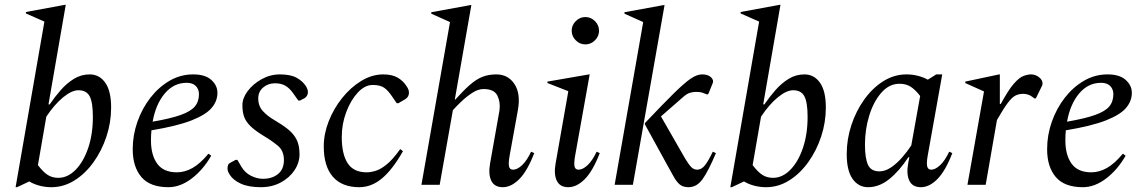

<svg xmlns="http://www.w3.org/2000/svg" viewBox="-20 -770 4776 800"><path d="M194 10Q168 10 144 3.5Q120 -3 102 -14L51 10H45L165 -680L88 -714V-720L251 -750H254L182 -335H187Q208 -366 233 -394.5Q258 -423 288 -441.5Q318 -460 354 -460Q394 -460 418.5 -425.5Q443 -391 443 -322Q443 -260 423.5 -201Q404 -142 369.5 -94Q335 -46 290 -18Q245 10 194 10ZM307 -394Q279 -394 243 -364.5Q207 -335 173 -284L138 -82Q160 -53 179 -41Q198 -29 223 -29Q262 -29 295 -62.5Q328 -96 347.5 -153.5Q367 -211 367 -283Q367 -344 353.5 -369Q340 -394 307 -394Z M682 10Q605 10 569 -32.5Q533 -75 533 -148Q533 -207 552.5 -262.5Q572 -318 606.5 -362.5Q641 -407 686.5 -433.5Q732 -460 785 -460Q835 -460 860.5 -437Q886 -414 886 -383Q886 -349 862 -320.5Q838 -292 778.5 -268.5Q719 -245 611 -227Q609 -207 609 -185Q609 -124 635 -88Q661 -52 717 -52Q750 -52 782 -70Q814 -88 848 -129H850L860 -121Q826 -62 778.5 -26Q731 10 682 10ZM758 -425Q704 -425 666.5 -380.5Q629 -336 616 -263Q691 -276 733 -291Q775 -306 792 -326.5Q809 -347 809 -378Q809 -398 796 -411.5Q783 -425 758 -425Z M1067 10Q1016 10 984 -4.5Q952 -19 938 -41Q932 -50 930 -56Q928 -62 928 -69Q928 -75 930 -81.5Q932 -88 940 -92L962 -104H969L986 -75Q1001 -50 1026 -37.5Q1051 -25 1076 -25Q1114 -25 1138.5 -45Q1163 -65 1163 -103Q1163 -142 1137.5 -163Q1112 -184 1080 -203Q1042 -226 1023 -245Q1004 -264 997 -284Q990 -304 990 -332Q990 -361 1012 -390.5Q1034 -420 1070 -440Q1106 -460 1146 -460Q1190 -460 1215 -446.5Q1240 -433 1254 -412Q1263 -398 1263 -386Q1263 -379 1259.5 -372Q1256 -365 1249 -361L1230 -351H1223L1201 -382Q1187 -402 1169.5 -412.5Q1152 -423 1126 -423Q1097 -423 1076.5 -405.5Q1056 -388 1056 -360Q1056 -328 1075.5 -307Q1095 -286 1121 -271Q1157 -250 1180.5 -231Q1204 -212 1216 -188Q1228 -164 1228 -127Q1228 -92 1207 -60.5Q1186 -29 1149.5 -9.5Q1113 10 1067 10Z M1477 10Q1405 10 1367 -33.5Q1329 -77 1329 -160Q1329 -212 1349.5 -264.5Q1370 -317 1405.5 -361.5Q1441 -406 1485.5 -433Q1530 -460 1577 -460Q1614 -460 1637 -446.5Q1660 -433 1674 -411Q1680 -402 1682 -396Q1684 -390 1684 -383Q1684 -376 1680.5 -369Q1677 -362 1669 -357L1640 -340H1633L1613 -369Q1597 -393 1580.5 -404.5Q1564 -416 1533 -416Q1500 -416 1470.5 -384Q1441 -352 1422.5 -302.5Q1404 -253 1404 -199Q1404 -128 1428.5 -90Q1453 -52 1508 -52Q1525 -52 1546 -58.5Q1567 -65 1592 -85.5Q1617 -106 1647 -148H1649L1659 -140Q1616 -64 1572 -27Q1528 10 1477 10Z M1812 0H1736L1855 -678L1777 -713V-719L1941 -749H1944L1875 -355H1877Q1912 -394 1938.5 -417Q1965 -440 1990.5 -450Q2016 -460 2048 -460Q2097 -460 2123.5 -420Q2150 -380 2138 -312L2103 -119Q2098 -89 2101 -76Q2104 -63 2118 -63Q2135 -63 2155 -81.5Q2175 -100 2193 -138L2206 -132Q2177 -57 2143.5 -23.5Q2110 10 2075 10Q2040 10 2027 -17Q2014 -44 2022 -89L2061 -309Q2066 -344 2052.5 -371.5Q2039 -399 1995 -399Q1973 -399 1950 -384.5Q1927 -370 1905 -349.5Q1883 -329 1867 -311Z M2419 -585Q2396 -585 2379 -602Q2362 -619 2362 -642Q2362 -665 2379 -682Q2396 -699 2419 -699Q2442 -699 2459 -682Q2476 -665 2476 -642Q2476 -619 2459 -602Q2442 -585 2419 -585ZM2348 10Q2313 10 2300 -17Q2287 -44 2295 -89L2348 -390L2261 -424V-430L2434 -460H2437L2376 -119Q2371 -89 2374 -76Q2377 -63 2391 -63Q2408 -63 2428 -81.5Q2448 -100 2466 -138L2479 -132Q2450 -57 2416.5 -23.5Q2383 10 2348 10Z M2541 0 2660 -678 2582 -713V-719L2746 -749H2749L2617 0ZM2849 10Q2825 10 2811.5 -2Q2798 -14 2787 -34Q2776 -54 2762 -79L2667 -252V-257Q2740 -334 2784.5 -378Q2829 -422 2856 -441Q2883 -460 2905 -460Q2917 -460 2925.5 -457.5Q2934 -455 2939 -451Q2946 -446 2949.5 -438.5Q2953 -431 2949 -422L2932 -380L2927 -376L2909 -383Q2904 -385 2897.5 -386Q2891 -387 2877 -387Q2868 -387 2855.5 -383.5Q2843 -380 2829 -368L2734 -285L2835 -109Q2850 -84 2860.5 -73.5Q2871 -63 2885 -63Q2903 -63 2917.5 -81.5Q2932 -100 2950 -138L2963 -132Q2931 -56 2907 -23Q2883 10 2849 10Z M3172 10Q3146 10 3122 3.5Q3098 -3 3080 -14L3029 10H3023L3143 -680L3066 -714V-720L3229 -750H3232L3160 -335H3165Q3186 -366 3211 -394.5Q3236 -423 3266 -441.5Q3296 -460 3332 -460Q3372 -460 3396.5 -425.5Q3421 -391 3421 -322Q3421 -260 3401.5 -201Q3382 -142 3347.5 -94Q3313 -46 3268 -18Q3223 10 3172 10ZM3285 -394Q3257 -394 3221 -364.5Q3185 -335 3151 -284L3116 -82Q3138 -53 3157 -41Q3176 -29 3201 -29Q3240 -29 3273 -62.5Q3306 -96 3325.5 -153.5Q3345 -211 3345 -283Q3345 -344 3331.5 -369Q3318 -394 3285 -394Z M3597 10Q3557 10 3532.5 -24.5Q3508 -59 3508 -128Q3508 -190 3527.5 -249Q3547 -308 3581.5 -356Q3616 -404 3661 -432Q3706 -460 3757 -460Q3782 -460 3805 -454Q3828 -448 3846 -438L3881 -460H3906L3845 -119Q3840 -89 3843.5 -76Q3847 -63 3860 -63Q3877 -63 3897 -81.5Q3917 -100 3935 -138L3948 -132Q3919 -57 3885.5 -23.5Q3852 10 3817 10Q3782 10 3769 -17Q3756 -44 3764 -89L3769 -115H3765Q3727 -57 3685 -23.5Q3643 10 3597 10ZM3584 -167Q3584 -111 3596.5 -83.5Q3609 -56 3644 -56Q3668 -56 3692 -72Q3716 -88 3738 -113Q3760 -138 3777 -164L3814 -370Q3795 -395 3775.5 -408Q3756 -421 3728 -421Q3685 -421 3652.5 -384Q3620 -347 3602 -289Q3584 -231 3584 -167Z M4011 0 4080 -389 4002 -424V-430L4143 -460H4146V-337H4150Q4182 -396 4204.5 -421.5Q4227 -447 4244.5 -453.5Q4262 -460 4276 -460Q4294 -460 4309 -448.5Q4324 -437 4324 -422Q4324 -417 4321 -411L4296 -360H4290L4279 -368Q4271 -374 4261.5 -376.5Q4252 -379 4243 -379Q4225 -379 4210.5 -371.5Q4196 -364 4178.5 -340.5Q4161 -317 4134 -270L4087 0Z M4492 10Q4415 10 4379 -32.5Q4343 -75 4343 -148Q4343 -207 4362.5 -262.5Q4382 -318 4416.5 -362.5Q4451 -407 4496.5 -433.5Q4542 -460 4595 -460Q4645 -460 4670.5 -437Q4696 -414 4696 -383Q4696 -349 4672 -320.5Q4648 -292 4588.5 -268.5Q4529 -245 4421 -227Q4419 -207 4419 -185Q4419 -124 4445 -88Q4471 -52 4527 -52Q4560 -52 4592 -70Q4624 -88 4658 -129H4660L4670 -121Q4636 -62 4588.5 -26Q4541 10 4492 10ZM4568 -425Q4514 -425 4476.5 -380.5Q4439 -336 4426 -263Q4501 -276 4543 -291Q4585 -306 4602 -326.5Q4619 -347 4619 -378Q4619 -398 4606 -411.5Q4593 -425 4568 -425Z"/></svg>

Font: Spectral
Style: Italic
Weight: 400
Italic angle: -10°
Designer: Jean-Baptiste Levee
Foundry: Production Type
Version: Version 2.001